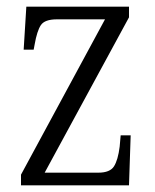

<svg xmlns="http://www.w3.org/2000/svg" viewBox="-20 -556 465 576"><path d="M43 0V-32L295 -498H151Q114 -498 102.5 -480.5Q91 -463 84 -423L81 -407H51L59 -536H367V-504L114 -38H275Q310 -38 322 -57Q334 -76 339 -116L342 -150H372L367 0Z"/></svg>

Font: Noto Serif Ethiopic Condensed Light
Style: Regular
Weight: 300
Width: 3
Designer: Monotype Design Team
Foundry: Monotype Imaging Inc.
Version: Version 2.102